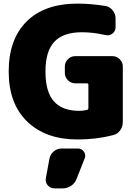

<svg xmlns="http://www.w3.org/2000/svg" viewBox="-20 -760 766 1060"><path d="M601 -450Q624 -450 641 -433Q658 -416 658 -393V-87Q658 -61 643.5 -40.5Q629 -20 605 -14Q512 10 408 10Q233 10 130.5 -88.5Q28 -187 28 -365Q28 -543 127 -641.5Q226 -740 408 -740Q482 -740 562 -727Q586 -723 602 -703Q618 -683 618 -658V-609Q618 -588 601.5 -575Q585 -562 564 -566Q494 -582 433 -582Q329 -582 280 -529.5Q231 -477 231 -365Q231 -252 278 -200Q325 -148 418 -148Q437 -148 459 -153Q468 -155 468 -163V-291Q468 -300 460 -300H395Q372 -300 355 -317Q338 -334 338 -357V-393Q338 -416 355 -433Q372 -450 395 -450ZM411 60Q431 60 443 77Q455 94 448 113L403 227Q394 251 373 265.5Q352 280 326 280H280Q258 280 243.5 263Q229 246 233 224L253 116Q258 92 276.5 76Q295 60 320 60Z"/></svg>

Font: Rounded Mplus 1c Black
Style: Regular
Weight: 900
Version: Version 1.059.20150529